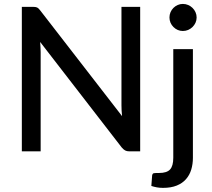

<svg xmlns="http://www.w3.org/2000/svg" viewBox="-20 -752 1052 954"><path d="M676.5 -718V0H622.5Q610 0 601.8 -4.5Q593.5 -9 585 -19L179.5 -543.5Q180.5 -530 181.2 -517Q182 -504 182 -492.5V0H88.5V-718H143.5Q157.5 -718 164.5 -714.8Q171.5 -711.5 180 -700L586.5 -175Q585 -189.5 584.2 -203.2Q583.5 -217 583.5 -229V-718ZM938.5 -508V32Q938.5 63.5 930.2 90.8Q922 118 904.2 138.2Q886.5 158.5 858.2 170Q830 181.5 790 181.5Q773.5 181.5 759.8 179Q746 176.5 732 172L736 119Q738 109.5 744.8 108.5Q751.5 107.5 770.5 107.5Q809 107.5 825 90Q841 72.5 841 32V-508ZM957 -665Q957 -651.5 951.5 -639.2Q946 -627 936.5 -617.8Q927 -608.5 914.8 -603.2Q902.5 -598 888.5 -598Q875 -598 863 -603.2Q851 -608.5 841.8 -617.8Q832.5 -627 827.2 -639.2Q822 -651.5 822 -665Q822 -679 827.2 -691.2Q832.5 -703.5 841.8 -712.8Q851 -722 863 -727.2Q875 -732.5 888.5 -732.5Q902.5 -732.5 914.8 -727.2Q927 -722 936.5 -712.8Q946 -703.5 951.5 -691.2Q957 -679 957 -665Z"/></svg>

Font: Lato 2
Style: Regular
Weight: 500
Designer: Lukasz Dziedzic with Adam Twardoch and Botio Nikoltchev
Foundry: tyPoland Lukasz Dziedzic
Version: Version 2.015; 2015-08-06; http://www.latofonts.com/